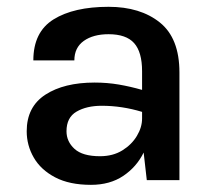

<svg xmlns="http://www.w3.org/2000/svg" viewBox="-20 -516 616 550"><path d="M240.5 13.5Q179 13.5 138 -8Q97 -29.5 76.8 -64.5Q56.5 -99.5 56.5 -140Q56.5 -210 110 -244.8Q163.5 -279.5 251 -279.5Q287 -279.5 320.5 -273.8Q354 -268 387 -258.5V-312Q387 -367 364.2 -392.5Q341.5 -418 291 -418Q247 -418 220 -398.8Q193 -379.5 193 -343H75.5Q75.5 -424.5 133.5 -460.5Q191.5 -496.5 291 -496.5Q382 -496.5 438 -451.5Q494 -406.5 494 -308.5V0H400.5L391.5 -79Q371.5 -38 333.2 -12.2Q295 13.5 240.5 13.5ZM170.5 -140Q170.5 -110.5 193.5 -89.5Q216.5 -68.5 266.5 -68.5Q303.5 -68.5 330.5 -85.2Q357.5 -102 372.2 -126.8Q387 -151.5 387 -176.5V-195.5Q329.5 -213 271.5 -213Q228 -213 199.2 -196.2Q170.5 -179.5 170.5 -140Z"/></svg>

Font: Karla SemiBold
Style: Regular
Weight: 600
Designer: Jonathan Pinhorn
Version: Version 2.004; ttfautohint (v1.8.4.7-5d5b);gftools[0.9.33]